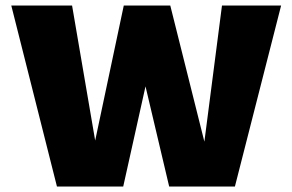

<svg xmlns="http://www.w3.org/2000/svg" viewBox="-20 -678 1063 698"><path d="M1002 -658 834 0H595L509 -364L428 0H187L21 -658H242L326 -167L430 -658H599L723 -163L787 -658Z"/></svg>

Font: Ysabeau Black
Style: Regular
Weight: 900
Designer: Christian Thalmann (Catharsis Fonts)
Version: Version 0.003